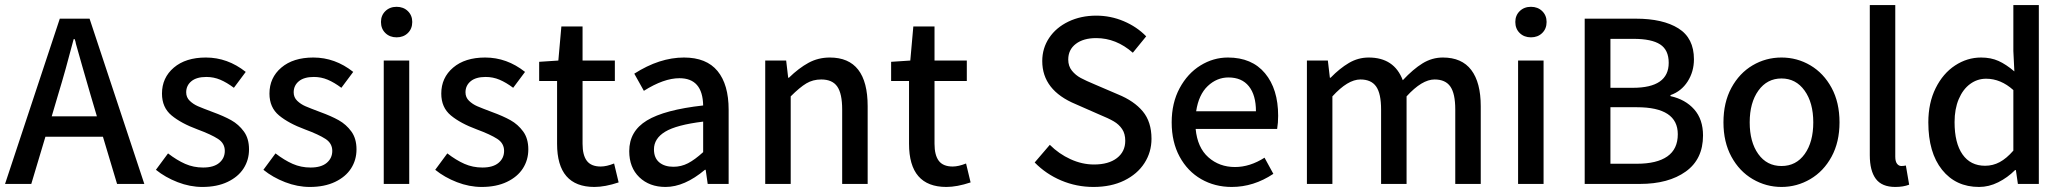

<svg xmlns="http://www.w3.org/2000/svg" viewBox="-20 -729 8178 761"><path d="M388 -187H160L104 0H0L217 -655H335L552 0H444ZM364 -268 338 -356Q324 -403 306.5 -465Q289 -527 281 -555Q280 -563 276 -574H272Q240 -451 211 -356L185 -268Z M598 -56 646 -121Q681 -94 714 -79.5Q747 -65 785 -65Q827 -65 849 -83.5Q871 -102 871 -131Q871 -161 844 -178.5Q817 -196 763 -216Q698 -240 660 -271.5Q622 -303 622 -358Q622 -421 669 -461Q716 -501 796 -501Q882 -501 954 -444L907 -381Q879 -402 853 -413Q827 -424 798 -424Q759 -424 738.5 -407Q718 -390 718 -363Q718 -343 732 -329.5Q746 -316 764.5 -308Q783 -300 823 -285Q867 -269 896.5 -252.5Q926 -236 946.5 -208Q967 -180 967 -137Q967 -95 945.5 -61.5Q924 -28 882 -8Q840 12 782 12Q733 12 684 -7Q635 -26 598 -56Z M1024 -56 1072 -121Q1107 -94 1140 -79.5Q1173 -65 1211 -65Q1253 -65 1275 -83.5Q1297 -102 1297 -131Q1297 -161 1270 -178.5Q1243 -196 1189 -216Q1124 -240 1086 -271.5Q1048 -303 1048 -358Q1048 -421 1095 -461Q1142 -501 1222 -501Q1308 -501 1380 -444L1333 -381Q1305 -402 1279 -413Q1253 -424 1224 -424Q1185 -424 1164.5 -407Q1144 -390 1144 -363Q1144 -343 1158 -329.5Q1172 -316 1190.5 -308Q1209 -300 1249 -285Q1293 -269 1322.5 -252.5Q1352 -236 1372.5 -208Q1393 -180 1393 -137Q1393 -95 1371.5 -61.5Q1350 -28 1308 -8Q1266 12 1208 12Q1159 12 1110 -7Q1061 -26 1024 -56Z M1490 0ZM1501 -489H1602V0H1501ZM1490 -642Q1490 -668 1507.5 -685Q1525 -702 1552 -702Q1579 -702 1596.5 -685Q1614 -668 1614 -642Q1614 -615 1596.5 -598Q1579 -581 1552 -581Q1525 -581 1507.5 -598Q1490 -615 1490 -642Z M1705 -56 1753 -121Q1788 -94 1821 -79.5Q1854 -65 1892 -65Q1934 -65 1956 -83.5Q1978 -102 1978 -131Q1978 -161 1951 -178.5Q1924 -196 1870 -216Q1805 -240 1767 -271.5Q1729 -303 1729 -358Q1729 -421 1776 -461Q1823 -501 1903 -501Q1989 -501 2061 -444L2014 -381Q1986 -402 1960 -413Q1934 -424 1905 -424Q1866 -424 1845.5 -407Q1825 -390 1825 -363Q1825 -343 1839 -329.5Q1853 -316 1871.5 -308Q1890 -300 1930 -285Q1974 -269 2003.5 -252.5Q2033 -236 2053.5 -208Q2074 -180 2074 -137Q2074 -95 2052.5 -61.5Q2031 -28 1989 -8Q1947 12 1889 12Q1840 12 1791 -7Q1742 -26 1705 -56Z M2188 -159V-408H2117V-484L2193 -489L2205 -624H2289V-489H2417V-408H2289V-159Q2289 -114 2306 -91.5Q2323 -69 2361 -69Q2384 -69 2414 -81L2432 -6Q2378 12 2336 12Q2188 12 2188 -159Z M2474 -130Q2474 -209 2544 -251.5Q2614 -294 2767 -311Q2765 -419 2673 -419Q2611 -419 2532 -369L2494 -437Q2594 -501 2691 -501Q2780 -501 2824 -447.5Q2868 -394 2868 -294V0H2785L2777 -56H2774Q2693 12 2618 12Q2554 12 2514 -26.5Q2474 -65 2474 -130ZM2767 -126V-247Q2661 -234 2616.5 -207Q2572 -180 2572 -137Q2572 -103 2593 -85.5Q2614 -68 2649 -68Q2680 -68 2707 -82Q2734 -96 2767 -126Z M3013 -489H3096L3104 -421H3107Q3146 -459 3184.5 -480Q3223 -501 3269 -501Q3419 -501 3419 -308V0H3318V-295Q3318 -358 3298.5 -386Q3279 -414 3235 -414Q3202 -414 3176 -398.5Q3150 -383 3114 -347V0H3013Z M3583 -159V-408H3512V-484L3588 -489L3600 -624H3684V-489H3812V-408H3684V-159Q3684 -114 3701 -91.5Q3718 -69 3756 -69Q3779 -69 3809 -81L3827 -6Q3773 12 3731 12Q3583 12 3583 -159Z M4081 -85 4141 -155Q4177 -119 4223 -98Q4269 -77 4316 -77Q4374 -77 4407 -102.5Q4440 -128 4440 -171Q4440 -199 4427.5 -217.5Q4415 -236 4394.5 -248Q4374 -260 4335 -276L4244 -316Q4111 -371 4111 -487Q4111 -538 4138.5 -579Q4166 -620 4215 -643.5Q4264 -667 4325 -667Q4382 -667 4434 -645Q4486 -623 4523 -585L4470 -520Q4404 -578 4325 -578Q4274 -578 4244 -555Q4214 -532 4214 -493Q4214 -467 4228.5 -449Q4243 -431 4263.5 -420Q4284 -409 4320 -394L4411 -355Q4475 -329 4509.5 -287.5Q4544 -246 4544 -179Q4544 -126 4516 -82.5Q4488 -39 4436 -13.5Q4384 12 4314 12Q4247 12 4186.5 -13.5Q4126 -39 4081 -85Z M5042 -218H4719Q4726 -144 4769.5 -105.5Q4813 -67 4875 -67Q4934 -67 4992 -104L5027 -40Q4949 12 4862 12Q4795 12 4741 -19Q4687 -50 4655.5 -108Q4624 -166 4624 -244Q4624 -321 4655.5 -379.5Q4687 -438 4738 -469.5Q4789 -501 4847 -501Q4942 -501 4994 -438.5Q5046 -376 5046 -270Q5046 -242 5042 -218ZM4958 -288Q4958 -352 4930 -387Q4902 -422 4849 -422Q4803 -422 4767 -388Q4731 -354 4721 -288Z M5160 -489H5243L5251 -421H5254Q5290 -458 5326.5 -479.5Q5363 -501 5405 -501Q5506 -501 5540 -411Q5581 -455 5618.5 -478Q5656 -501 5699 -501Q5774 -501 5811.5 -451.5Q5849 -402 5849 -308V0H5748V-295Q5748 -358 5728.5 -386Q5709 -414 5666 -414Q5616 -414 5555 -347V0H5454V-295Q5454 -358 5434.5 -386Q5415 -414 5372 -414Q5322 -414 5261 -347V0H5160Z M5986 0ZM5997 -489H6098V0H5997ZM5986 -642Q5986 -668 6003.5 -685Q6021 -702 6048 -702Q6075 -702 6092.5 -685Q6110 -668 6110 -642Q6110 -615 6092.5 -598Q6075 -581 6048 -581Q6021 -581 6003.5 -598Q5986 -615 5986 -642Z M6261 -655H6464Q6571 -655 6632.5 -616.5Q6694 -578 6694 -494Q6694 -445 6669 -406Q6644 -367 6601 -352V-348Q6660 -335 6695 -295.5Q6730 -256 6730 -192Q6730 -98 6661.5 -49Q6593 0 6480 0H6261ZM6452 -381Q6594 -381 6594 -480Q6594 -531 6560 -553Q6526 -575 6455 -575H6363V-381ZM6468 -80Q6547 -80 6588.5 -109Q6630 -138 6630 -197Q6630 -304 6468 -304H6363V-80Z M6811 -244Q6811 -323 6842.5 -381Q6874 -439 6926.5 -470Q6979 -501 7041 -501Q7103 -501 7155.5 -470Q7208 -439 7239.5 -381Q7271 -323 7271 -244Q7271 -166 7239.5 -108Q7208 -50 7155 -19Q7102 12 7041 12Q6980 12 6927 -19Q6874 -50 6842.5 -108Q6811 -166 6811 -244ZM7167 -244Q7167 -322 7132.5 -370Q7098 -418 7041 -418Q6984 -418 6949.5 -370Q6915 -322 6915 -244Q6915 -166 6949 -118.5Q6983 -71 7041 -71Q7099 -71 7133 -118.5Q7167 -166 7167 -244Z M7391 -114V-709H7492V-108Q7492 -89 7499 -80Q7506 -71 7516 -71Q7525 -71 7534 -73L7547 3Q7524 12 7492 12Q7439 12 7415 -20Q7391 -52 7391 -114Z M7623 -244Q7623 -321 7652 -379.5Q7681 -438 7729 -469.5Q7777 -501 7832 -501Q7871 -501 7901 -487.5Q7931 -474 7964 -446L7960 -527V-709H8061V0H7978L7970 -55H7967Q7937 -25 7900 -6.5Q7863 12 7824 12Q7732 12 7677.5 -56Q7623 -124 7623 -244ZM7960 -132V-372Q7910 -417 7852 -417Q7817 -417 7788.5 -396Q7760 -375 7743.5 -336Q7727 -297 7727 -245Q7727 -162 7758.5 -117Q7790 -72 7848 -72Q7879 -72 7906 -86.5Q7933 -101 7960 -132Z"/></svg>

Font: Assistant SemiBold
Style: Regular
Weight: 600
Designer: Hebrew By Ben Nathan, Latin by Paul Hunt
Version: Version 2.001; ttfautohint (v1.6)